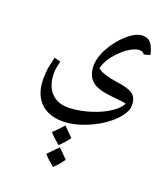

<svg xmlns="http://www.w3.org/2000/svg" viewBox="-154 -445 926 1070"><g transform="rotate(20 309.0 89.5)"><path d="M249 262Q164 262 116 213Q68 164 68 74Q68 54 69.5 37Q71 20 75 -1.5Q79 -23 87 -56L124 -47Q113 -1 113 24Q113 97 149.5 138Q186 179 251 179Q287 179 329 170.5Q371 162 412 146.5Q453 131 484 111Q508 96 524 80Q540 64 547 48Q534 46 521.5 44Q509 42 495 41Q419 35 382 22.5Q345 10 325 -18Q306 -46 306 -91Q306 -122 320.5 -159Q335 -196 361 -232.5Q387 -269 419 -297Q468 -340 507 -340Q541 -340 558 -317Q575 -294 584 -253L548 -243Q541 -253 534.5 -255.5Q528 -258 516 -258Q499 -258 474.5 -245.5Q450 -233 425.5 -211.5Q401 -190 380 -164Q349 -122 342 -87Q356 -74 384 -64.5Q412 -55 452 -49Q488 -44 513 -37.5Q538 -31 553 -21Q570 -9 576.5 7.5Q583 24 583 47Q583 77 557.5 111Q532 145 489.5 176Q447 207 394 229Q316 262 249 262ZM274 394Q254 377 239 363Q224 349 215 338Q227 327 241.5 312Q256 297 273 278Q285 291 328 333Q319 346 305.5 361.5Q292 377 274 394ZM287 519Q266 502 251 488Q236 474 227 463Q235 455 249.5 440Q264 425 285 403Q293 410 306.5 423.5Q320 437 340 457Q331 470 318 486Q305 502 287 519Z"/></g></svg>

Font: Noto Naskh Arabic
Style: Regular
Weight: 400
Designer: Monotype Design Team, David Williams, Mohamad Dakak and Nizar Qandah
Foundry: Monotype Imaging Inc.
Version: Version 2.013